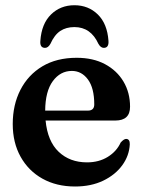

<svg xmlns="http://www.w3.org/2000/svg" viewBox="-20 -684 532 716"><path d="M465 -286Q465 -234.5 410 -234.5H150Q157.5 -157 199 -117.8Q240.5 -78.5 304.5 -78.5Q349 -78.5 382 -99Q415 -119.5 430 -152.5Q442 -166 450.5 -166Q464.5 -165.5 464 -146Q462 -103.5 436 -67.8Q410 -32 364.8 -10.2Q319.5 11.5 260 11.5Q190.5 11.5 138.2 -17.8Q86 -47 56.8 -99.5Q27.5 -152 27.5 -221.5Q27.5 -293 56.2 -349Q85 -405 138.2 -436.8Q191.5 -468.5 266 -468.5Q327 -468.5 371.5 -444.8Q416 -421 440.5 -379.8Q465 -338.5 465 -286ZM248 -419.5Q205 -419.5 177 -381.5Q149 -343.5 148.5 -271.5H307.5Q331.5 -271.5 331.5 -294.5Q331.5 -355.5 308 -387.5Q284.5 -419.5 248 -419.5ZM257.5 -583Q226.5 -583 204.8 -568.5Q183 -554 168 -520.5Q159.5 -505.5 148 -505.5Q128 -505.5 130.5 -532Q135 -595.5 170.2 -630Q205.5 -664.5 257.5 -664.5Q309.5 -664.5 344.8 -630Q380 -595.5 384.5 -532Q386.5 -505.5 367 -505.5Q355.5 -505.5 347 -520.5Q318.5 -583 257.5 -583Z"/></svg>

Font: Fraunces 72pt Soft SemiBold
Style: Regular
Weight: 600
Version: Version 1.000;[b76b70a41]